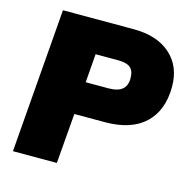

<svg xmlns="http://www.w3.org/2000/svg" viewBox="-104 -806 895 908"><g transform="rotate(15 343.5 -352.5)"><path d="M686 -489Q686 -373 618.5 -309Q551 -245 422 -245H273L253 0H38L94 -705H440Q555 -705 620.5 -647Q686 -589 686 -489ZM486 -476Q486 -513 467.5 -528.5Q449 -544 409 -544H297L286 -404H399Q486 -404 486 -476Z"/></g></svg>

Font: Nunito Sans Heavy Heavy
Style: Italic
Weight: 400
Italic angle: -4.541°
Designer: Vernon Adams
Foundry: Vernon Adams
Version: Version 2.002